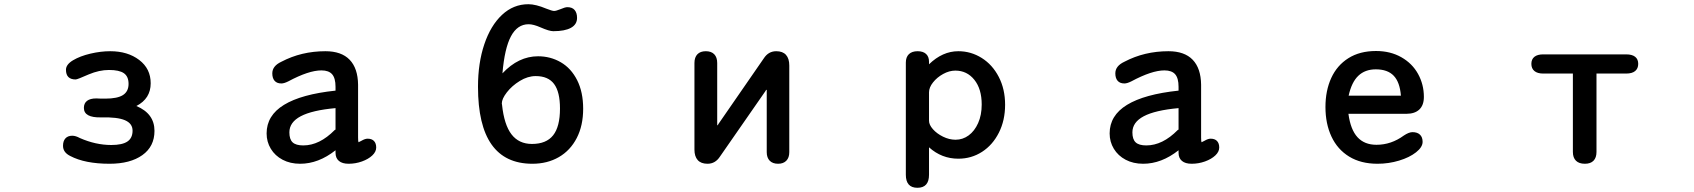

<svg xmlns="http://www.w3.org/2000/svg" viewBox="-20 -749 8040 911"><path d="M323 -105Q339 -105 359 -94Q434 -61 508 -61Q560 -61 584.5 -77.5Q609 -94 609 -129Q609 -163 573 -178.5Q537 -194 460 -192Q378 -190 378 -237Q378 -259 393 -270.5Q408 -282 437 -282L460 -281H479Q537 -281 563.5 -298Q590 -315 590 -351Q590 -386 568 -401.5Q546 -417 497 -417Q451 -417 401 -396Q347 -372 339 -372Q293 -372 293 -418Q293 -443 326.5 -463Q360 -483 409 -494.5Q458 -506 503 -506Q586 -506 640.5 -464.5Q695 -423 695 -354Q695 -281 627 -246Q713 -210 713 -128Q713 -54 655.5 -13Q598 28 500 28Q383 28 313 -9Q279 -26 279 -57Q279 -80 290.5 -92.5Q302 -105 323 -105Z M1404 28Q1357 28 1321 9Q1285 -10 1265 -43Q1245 -76 1245 -116Q1245 -201 1327.5 -251.5Q1410 -302 1572 -319V-337Q1572 -378 1556 -396.5Q1540 -415 1505 -415Q1445 -415 1348 -363Q1328 -353 1315 -353Q1294 -353 1283 -365.5Q1272 -378 1272 -401Q1272 -436 1315 -456Q1410 -506 1524 -506Q1600 -506 1639 -465.5Q1678 -425 1679 -347V-97Q1679 -79 1681 -74L1695 -81Q1712 -91 1724 -91Q1744 -91 1754.5 -80Q1765 -69 1765 -49Q1765 -29 1746.5 -11.5Q1728 6 1697.5 17Q1667 28 1634 28Q1604 28 1588 14.5Q1572 1 1572 -24V-36Q1491 28 1404 28ZM1419 -59Q1496 -59 1568 -132Q1570 -134 1571 -134Q1572 -134 1572 -133V-236Q1461 -226 1407 -197.5Q1353 -169 1353 -121Q1353 -88 1368.5 -73.5Q1384 -59 1419 -59Z M2362 -252Q2372 -157 2407 -111.5Q2442 -66 2504 -66Q2572 -66 2604.5 -107Q2637 -148 2637 -234Q2637 -313 2609 -350.5Q2581 -388 2522 -388Q2484 -388 2446.5 -365Q2409 -342 2385 -311Q2361 -280 2361 -258ZM2487 -729Q2522 -729 2572 -708Q2600 -697 2609 -697Q2618 -697 2638 -705Q2661 -715 2672 -715Q2695 -715 2706.5 -701.5Q2718 -688 2718 -664Q2718 -633 2689 -617Q2660 -601 2605 -601Q2586 -601 2545 -619Q2511 -634 2488 -634Q2435 -634 2404.5 -577Q2374 -520 2364 -401Q2440 -482 2533 -482Q2592 -482 2641 -453.5Q2690 -425 2718.5 -368.5Q2747 -312 2747 -233Q2747 -153 2716.5 -94Q2686 -35 2631.5 -3.5Q2577 28 2506 28Q2248 28 2248 -337Q2248 -450 2278 -539Q2308 -628 2362 -678.5Q2416 -729 2487 -729Z M3616 -323Q3615 -323 3612 -317L3396 -6Q3374 28 3337 28Q3306 28 3290.5 10.5Q3275 -7 3275 -39V-450Q3275 -477 3289 -491.5Q3303 -506 3329 -506Q3355 -506 3369 -491.5Q3383 -477 3383 -450V-164Q3383 -154 3384 -154Q3385 -154 3386 -155.5Q3387 -157 3389 -161L3604 -472Q3626 -506 3663 -506Q3694 -506 3709.5 -488.5Q3725 -471 3725 -438V-27Q3725 -1 3711 13.5Q3697 28 3672 28Q3646 28 3632 13.5Q3618 -1 3618 -27V-313Q3618 -319 3618 -321Q3618 -323 3616 -323Z M4527 -506Q4587 -506 4638 -474Q4689 -442 4719 -384Q4749 -326 4749 -252Q4749 -178 4719.5 -119.5Q4690 -61 4639.5 -28.5Q4589 4 4527 4Q4448 4 4388 -50V80Q4388 142 4333 142Q4278 142 4278 80V-452Q4278 -478 4292.5 -492Q4307 -506 4334 -506Q4360 -506 4374 -493Q4388 -480 4388 -456V-444Q4452 -506 4527 -506ZM4514 -86Q4548 -86 4576 -106.5Q4604 -127 4621 -165Q4638 -203 4638 -253Q4638 -327 4603 -370.5Q4568 -414 4513 -414Q4484 -414 4455 -398Q4426 -382 4407 -358Q4388 -334 4388 -311V-176Q4388 -157 4406.5 -136Q4425 -115 4454.5 -100.5Q4484 -86 4514 -86Z M5404 28Q5357 28 5321 9Q5285 -10 5265 -43Q5245 -76 5245 -116Q5245 -201 5327.5 -251.5Q5410 -302 5572 -319V-337Q5572 -378 5556 -396.5Q5540 -415 5505 -415Q5445 -415 5348 -363Q5328 -353 5315 -353Q5294 -353 5283 -365.5Q5272 -378 5272 -401Q5272 -436 5315 -456Q5410 -506 5524 -506Q5600 -506 5639 -465.5Q5678 -425 5679 -347V-97Q5679 -79 5681 -74L5695 -81Q5712 -91 5724 -91Q5744 -91 5754.5 -80Q5765 -69 5765 -49Q5765 -29 5746.5 -11.5Q5728 6 5697.5 17Q5667 28 5634 28Q5604 28 5588 14.5Q5572 1 5572 -24V-36Q5491 28 5404 28ZM5419 -59Q5496 -59 5568 -132Q5570 -134 5571 -134Q5572 -134 5572 -133V-236Q5461 -226 5407 -197.5Q5353 -169 5353 -121Q5353 -88 5368.5 -73.5Q5384 -59 5419 -59Z M6511 -62Q6581 -62 6641 -106Q6665 -122 6682 -122Q6705 -122 6717.5 -110Q6730 -98 6730 -76Q6730 -51 6699 -26.5Q6668 -2 6618.5 13Q6569 28 6516 28Q6437 28 6381.5 -6Q6326 -40 6297.5 -101Q6269 -162 6269 -241Q6269 -319 6296.5 -379Q6324 -439 6378 -473Q6432 -507 6509 -507Q6577 -507 6629 -477.5Q6681 -448 6708.5 -398Q6736 -348 6736 -289Q6736 -250 6714.5 -229.5Q6693 -209 6653 -209H6378Q6388 -134 6421 -98Q6454 -62 6511 -62ZM6627 -295Q6622 -359 6593 -389.5Q6564 -420 6508 -420Q6457 -420 6425 -389.5Q6393 -359 6379 -295Z M7500 28Q7472 28 7457.5 13.5Q7443 -1 7443 -28V-400H7302Q7275 -400 7260.5 -412Q7246 -424 7246 -446Q7246 -468 7260.5 -479.5Q7275 -491 7302 -491H7696Q7724 -491 7738.5 -479.5Q7753 -468 7753 -446Q7753 -424 7738.5 -412Q7724 -400 7696 -400H7555V-28Q7555 -1 7541 13.5Q7527 28 7500 28Z"/></svg>

Font: 寒蝉全圆体 Bold
Style: Regular
Weight: 700
Designer: Warren2060
      Designed by Motoya company      

      [Varela Round]
      Joe Prince(Latin component); Avraham Cornf
Foundry: ChillType
Version: Version 3.200